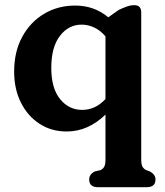

<svg xmlns="http://www.w3.org/2000/svg" viewBox="-20 -508 654 760"><path d="M368 233Q333 233 333 202.5Q333 181.5 355.5 170.5L377.5 165.5Q387 161.5 392.2 152.5Q397.5 143.5 397.5 123.5V-54.5Q365 -22.5 326.2 -5Q287.5 12.5 244 12.5Q183.5 12.5 136.8 -17.8Q90 -48 63 -101.5Q36 -155 36 -224.5Q36 -303.5 68 -362.2Q100 -421 154.8 -453.5Q209.5 -486 277.5 -486Q353 -486 408.5 -439.5L450.5 -469Q466.5 -476.5 481.5 -482Q496.5 -487.5 512 -487.5Q539 -487.5 539 -458.5V123.5Q539 143.5 544.2 152.2Q549.5 161 559 165.5L573 170.5Q595.5 182.5 595.5 202.5Q595.5 233 560.5 233ZM183 -239.5Q183 -158.5 217.8 -115.8Q252.5 -73 305 -73Q358 -73 397.5 -116V-364Q377.5 -387.5 353.2 -399Q329 -410.5 303 -410.5Q251.5 -410.5 217.2 -366Q183 -321.5 183 -239.5Z"/></svg>

Font: Fraunces 9pt SuperSoft SemiBold
Style: Regular
Weight: 600
Version: Version 1.000;[0bf87f6ff]